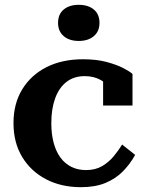

<svg xmlns="http://www.w3.org/2000/svg" viewBox="-20 -767 609 797"><path d="M337 -61Q376 -61 404 -77.5Q432 -94 452.5 -119Q473 -144 487 -167L541 -124Q520 -86 490 -55.5Q460 -25 417.5 -7.5Q375 10 316 10Q234 10 171 -23Q108 -56 72 -115.5Q36 -175 36 -256Q36 -337 72.5 -396.5Q109 -456 173.5 -488.5Q238 -521 325 -521Q380 -521 421.5 -510Q463 -499 490.5 -485Q518 -471 530 -460V-329H408V-452Q421 -450 429.5 -444.5Q438 -439 442 -430.5Q446 -422 446 -412.5Q446 -403 441 -394Q427 -419 398 -435Q369 -451 332 -451Q287 -451 256 -427Q225 -403 209 -359Q193 -315 193 -256Q193 -211 202.5 -175Q212 -139 230.5 -113.5Q249 -88 276 -74.5Q303 -61 337 -61ZM307 -597Q268 -597 244.5 -617Q221 -637 221 -672Q221 -708 244.5 -727.5Q268 -747 307 -747Q346 -747 369.5 -727.5Q393 -708 393 -672Q393 -637 369.5 -617Q346 -597 307 -597Z"/></svg>

Font: Roboto Serif 28pt SemiBold
Style: Regular
Weight: 600
Designer: Greg Gazdowicz
Foundry: Commercial Type
Version: Version 1.008